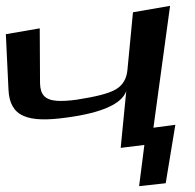

<svg xmlns="http://www.w3.org/2000/svg" viewBox="-75 -518 668 657"><path d="M155 -116C273 -132 341 -162 357 -206L338 -12L419 -22L401 119L492 109L525 -91L450 -81L507 -498L380 -476L361 -278C358 -248 345 -226 321 -212C297 -198 253 -187 188 -177C161 -173 138 -172 120 -173C79 -176 63 -194 62 -233L61 -421L-55 -401L-46 -212C-42 -117 21 -97 155 -116Z"/></svg>

Font: Gamestation Warped
Style: Regular
Weight: 400
Designer: Jonas Hecksher
Foundry: Jonas Hecksher, Playtypeª, e-types AS
Version: Version 1.003